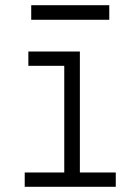

<svg xmlns="http://www.w3.org/2000/svg" viewBox="-20 -718 540 738"><path d="M75 0V-55H227V-465H89V-520H287V-55H425V0ZM100 -642V-698H400V-642Z"/></svg>

Font: Iosevka Curly Light
Style: Regular
Weight: 300
Monospace: yes
Designer: Belleve Invis
Foundry: Belleve Invis
Version: Version 22.1.2; ttfautohint (v1.8.4)